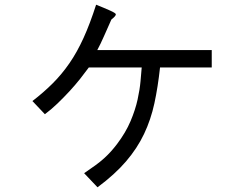

<svg xmlns="http://www.w3.org/2000/svg" viewBox="-20 -719 1040 817"><path d="M881 -506V-432H661Q652 -349 637 -279.5Q622 -210 593 -149Q564 -88 516.5 -32.5Q469 23 395 78L338 18Q366 -1 386.5 -16Q407 -31 423 -45.5Q439 -60 452 -74.5Q465 -89 478 -106Q515 -155 535.5 -203.5Q556 -252 565.5 -295.5Q575 -339 578 -374Q581 -409 583 -432H358Q342 -410 321 -383.5Q300 -357 275.5 -330.5Q251 -304 224.5 -278.5Q198 -253 171 -233L118 -289Q166 -326 204.5 -364.5Q243 -403 275.5 -450Q308 -497 335.5 -557.5Q363 -618 389 -699Q424 -685 448.5 -674Q473 -663 473 -658Q473 -654 467.5 -648Q462 -642 454 -636Q437 -598 422.5 -565Q408 -532 394 -506Z"/></svg>

Font: D2Coding
Style: Regular
Weight: 400
Monospace: yes
Designer: Yong-Rak Park; Jeong-Hwan Yoon; Sang-Min Lee;
Foundry: NHN Corporation
Version: Version 1.3.2; Build 20180524